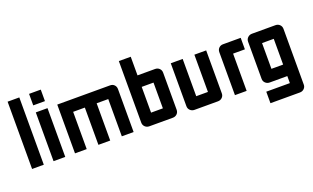

<svg xmlns="http://www.w3.org/2000/svg" viewBox="-91 -1175 3019 1850"><g transform="rotate(-20 1419.0 -250.5)"><path d="M50 -690H170V0H50Z M270 -690H390V-572H270ZM270 -500H390V0H270Z M1032 -500Q1058 -500 1074.5 -483Q1091 -466 1091 -440V0H970V-382H851V0H730V-382H610V0H490V-500Z M1252 0Q1227 0 1209 -17Q1191 -34 1191 -60V-691H1313V-500H1493Q1519 -500 1536.5 -483Q1554 -466 1554 -440V-60Q1554 -34 1536.5 -17Q1519 0 1493 0ZM1313 -118H1434V-382H1313Z M2017 -500V-60Q2017 -34 1999.5 -17Q1982 0 1956 0H1715Q1690 0 1672 -17Q1654 -34 1654 -60V-500H1776V-118H1896V-500Z M2371 -500V-382H2250V0H2130V-440Q2130 -466 2147 -483Q2164 -500 2189 -500Z M2486 0Q2461 0 2443 -17Q2425 -34 2425 -60V-440Q2425 -466 2443 -483Q2461 -500 2486 -500H2727Q2753 -500 2770.5 -483Q2788 -466 2788 -440V132Q2788 156 2770.5 173Q2753 190 2727 190H2425V72H2667V0ZM2547 -118H2667V-382H2547Z"/></g></svg>

Font: Tschichold
Style: Bold
Weight: 700
Designer: Peter Wiegel
Foundry: Peter Wiegel
Version: Version 1.000; ttfautohint (v1.3)